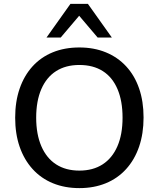

<svg xmlns="http://www.w3.org/2000/svg" viewBox="-20 -958 815 987"><path d="M388 9Q313 9 252 -16Q191 -41 147.5 -89Q104 -137 81 -203.5Q58 -270 58 -353Q58 -436 81 -502.5Q104 -569 147 -616.5Q190 -664 251 -689Q312 -714 388 -714Q463 -714 524 -689Q585 -664 628.5 -617Q672 -570 695 -503.5Q718 -437 718 -354Q718 -271 695 -204Q672 -137 628.5 -89Q585 -41 524 -16Q463 9 388 9ZM388 -81Q458 -81 507.5 -113Q557 -145 583.5 -206Q610 -267 610 -353Q610 -439 584 -500Q558 -561 508.5 -592.5Q459 -624 388 -624Q318 -624 268.5 -592.5Q219 -561 192.5 -500Q166 -439 166 -353Q166 -268 192.5 -206.5Q219 -145 268.5 -113Q318 -81 388 -81ZM219 -765 342 -938H432L555 -765H482L387 -877L292 -765Z"/></svg>

Font: Nunito Sans 12pt SemiBold
Style: Regular
Weight: 600
Designer: Vernon Adams
Foundry: Vernon Adams
Version: Version 3.101;gftools[0.9.27]